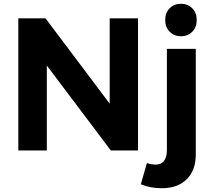

<svg xmlns="http://www.w3.org/2000/svg" viewBox="-20 -797 1126 1017"><path d="M561 -700H711V0H567L228 -450V0H77V-700H221L561 -248ZM801 75Q832 76 848 56Q864 36 864 -2V-538H1017V22Q1017 105 969 152.5Q921 200 837 200Q775 200 726 179L758 67Q781 74 801 75ZM1022 -691Q1022 -653 998.5 -629Q975 -605 938 -605Q902 -605 878.5 -629.5Q855 -654 855 -691Q855 -729 878.5 -753Q902 -777 938 -777Q975 -777 998.5 -753Q1022 -729 1022 -691Z"/></svg>

Font: Gontserrat SemiBold
Style: Regular
Weight: 600
Designer: Julieta Ulanovsky
Foundry: Julieta Ulanovsky
Version: Version 6.001